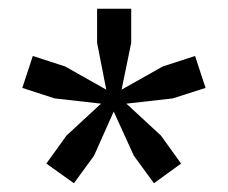

<svg xmlns="http://www.w3.org/2000/svg" viewBox="-20 -858 521 439"><path d="M86 -484 132 -548 211 -621 105 -633 31 -657 55 -730 129 -706 223 -653 202 -760V-838H280V-760L258 -653L352 -706L426 -730L450 -657L375 -633L269 -621L348 -548L394 -484L332 -439L286 -502L240 -603L195 -502L149 -439Z"/></svg>

Font: Encode Sans Compressed
Style: SemiBold
Weight: 600
Designer: Pablo Impallari, Andres Torresi
Foundry: Pablo Impallari, Andres Torresi
Version: Version 1.000; ttfautohint (v1.00) -l 8 -r 50 -G 200 -x 14 -